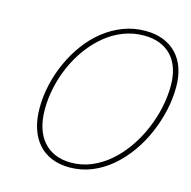

<svg xmlns="http://www.w3.org/2000/svg" viewBox="-154 -1283 1450 1455"><g transform="rotate(15 571.5 -555.5)"><path d="M518 19Q441 19 379 -6Q317 -31 273.5 -79.5Q230 -128 207 -198.5Q184 -269 184 -358Q184 -450 205 -542.5Q226 -635 265 -721Q304 -807 359 -881.5Q414 -956 484 -1011.5Q554 -1067 636 -1098.5Q718 -1130 810 -1130Q888 -1130 949.5 -1106Q1011 -1082 1054.5 -1036.5Q1098 -991 1120.5 -925.5Q1143 -860 1143 -778Q1143 -689 1122.5 -595.5Q1102 -502 1063.5 -412.5Q1025 -323 969.5 -245Q914 -167 845 -108Q776 -49 693.5 -15Q611 19 518 19ZM519 -19Q605 -19 681 -51.5Q757 -84 821.5 -140Q886 -196 938 -270.5Q990 -345 1026.5 -430.5Q1063 -516 1082 -604.5Q1101 -693 1101 -778Q1101 -854 1081 -912.5Q1061 -971 1023.5 -1011Q986 -1051 931.5 -1072Q877 -1093 808 -1093Q724 -1093 647.5 -1063.5Q571 -1034 506 -980.5Q441 -927 389 -856.5Q337 -786 300.5 -704Q264 -622 244.5 -534Q225 -446 225 -358Q225 -277 245 -214Q265 -151 303.5 -107.5Q342 -64 396.5 -41.5Q451 -19 519 -19Z"/></g></svg>

Font: Playwrite CU Thin
Style: Regular
Weight: 250
Designer: Veronika Burian, José Scaglione
Foundry: TypeTogether
Version: Version 1.002